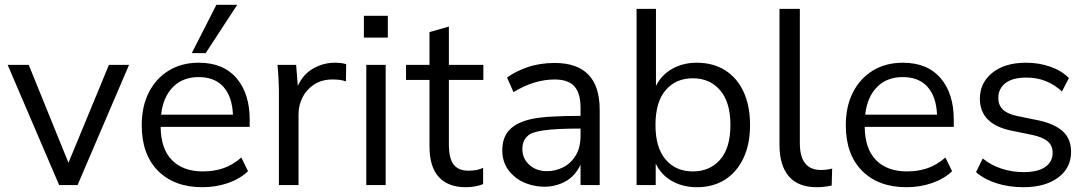

<svg xmlns="http://www.w3.org/2000/svg" viewBox="-20 -773 4545 802"><path d="M227 0 12 -502H100L266 -93L435 -502H519L304 0Z M572 0ZM826 9Q708 9 640 -59.5Q572 -128 572 -250Q572 -329 602 -387.5Q632 -446 685.5 -478.5Q739 -511 810 -511Q913 -511 968 -446.5Q1023 -382 1023 -273V-243H651Q652 -151 698.5 -104Q745 -57 828 -57Q873 -57 912 -70Q951 -83 988 -115L1016 -58Q983 -26 932.5 -8.5Q882 9 826 9ZM810 -451Q743 -451 702 -409Q661 -367 653 -294H953Q950 -369 913.5 -410Q877 -451 810 -451ZM781 -551 884 -753H971L839 -551Z M1145 0V-381Q1145 -411 1143.5 -442Q1142 -473 1139 -502H1217L1224 -414Q1246 -463 1288.5 -487Q1331 -511 1378 -511Q1407 -511 1426 -505L1425 -433Q1411 -438 1398 -439.5Q1385 -441 1369 -441Q1324 -441 1292 -420Q1260 -399 1243.5 -366Q1227 -333 1227 -296V0Z M1500 -616V-707H1600V-616ZM1510 0V-502H1591V0Z M1926 9Q1852 9 1813 -33.5Q1774 -76 1774 -162V-439H1676V-502H1774V-639L1855 -662V-502H1999V-439H1855V-171Q1855 -111 1875 -85.5Q1895 -60 1937 -60Q1956 -60 1971 -63Q1986 -66 1998 -72V-4Q1984 2 1964.5 5.5Q1945 9 1926 9Z M2253 7Q2220 7 2185 -4.5Q2150 -16 2124 -40Q2078 -82 2078 -144Q2078 -200 2109 -231.5Q2140 -263 2201 -276Q2260 -289 2405 -289V-323Q2405 -383 2379.5 -412Q2354 -441 2297 -441Q2211 -441 2125 -388L2098 -449Q2133 -475 2184 -492.5Q2235 -510 2297 -510Q2485 -510 2485 -314V0H2405V-85Q2382 -37 2341.5 -15Q2301 7 2253 7ZM2265 -58Q2300 -58 2332 -74Q2364 -90 2384.5 -123Q2405 -156 2405 -207V-236Q2304 -236 2251 -228.5Q2198 -221 2183 -204Q2162 -185 2162 -150Q2162 -111 2191 -84.5Q2220 -58 2265 -58Z M2891 9Q2832 9 2786.5 -17Q2741 -43 2719 -90V0H2639V-736H2720V-414Q2742 -459 2787 -485Q2832 -511 2891 -511Q2958 -511 3008 -480Q3058 -449 3085.5 -390.5Q3113 -332 3113 -251Q3113 -170 3085 -111.5Q3057 -53 3007.5 -22Q2958 9 2891 9ZM2874 -57Q2945 -57 2988 -106Q3031 -155 3031 -251Q3031 -346 2988 -396Q2945 -446 2874 -446Q2803 -446 2760.5 -396.5Q2718 -347 2718 -251Q2718 -156 2760.5 -106.5Q2803 -57 2874 -57Z M3392 9Q3314 9 3275 -36.5Q3236 -82 3236 -168V-736H3321V-175Q3321 -63 3409 -63Q3435 -63 3456 -69L3454 2Q3422 9 3392 9Z M3767 9Q3649 9 3581 -59.5Q3513 -128 3513 -250Q3513 -329 3543 -387.5Q3573 -446 3626.5 -478.5Q3680 -511 3751 -511Q3854 -511 3909 -446.5Q3964 -382 3964 -273V-243H3592Q3593 -151 3639.5 -104Q3686 -57 3769 -57Q3814 -57 3853 -70Q3892 -83 3929 -115L3957 -58Q3924 -26 3873.5 -8.5Q3823 9 3767 9ZM3751 -451Q3684 -451 3643 -409Q3602 -367 3594 -294H3894Q3891 -369 3854.5 -410Q3818 -451 3751 -451Z M4255 9Q4194 9 4142.5 -7.5Q4091 -24 4057 -54L4085 -111Q4121 -82 4165 -68Q4209 -54 4256 -54Q4315 -54 4346 -75.5Q4377 -97 4377 -135Q4377 -164 4357.5 -181.5Q4338 -199 4294 -209L4201 -228Q4073 -256 4073 -361Q4073 -427 4125 -469Q4177 -511 4266 -511Q4320 -511 4367 -494.5Q4414 -478 4445 -447L4416 -391Q4353 -449 4268 -449Q4209 -449 4179.5 -425.5Q4150 -402 4150 -364Q4150 -335 4168 -316.5Q4186 -298 4226 -289L4319 -270Q4387 -255 4420.5 -223.5Q4454 -192 4454 -139Q4454 -71 4399.5 -31Q4345 9 4255 9Z"/></svg>

Font: Winston
Style: Regular
Weight: 400
Designer: Original fonts by Vernon Adams / Changes by Cristiano Sobral
Foundry: Original fonts by Vernon Adams / Changes by Cristiano Sobral
Version: Version 2.503;July 17, 2020;FontCreator 13.0.0.2655 64-bit